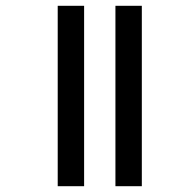

<svg xmlns="http://www.w3.org/2000/svg" viewBox="-20 -642 607 662"><path d="M378 -622H469V0H378ZM179 -622H270V0H179Z"/></svg>

Font: Noto Sans Devanagari UI Condensed Medium
Style: Regular
Weight: 500
Width: 3
Designer: Jelle Bosma - Monotype Design Team
Foundry: Monotype Imaging Inc.
Version: Version 2.003